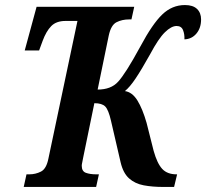

<svg xmlns="http://www.w3.org/2000/svg" viewBox="-20 -741 817 761"><path d="M74 0 85 -50H96Q121 -50 142.5 -61Q164 -72 172 -113L287 -658H240Q203 -658 183 -637.5Q163 -617 149 -579L135 -541H78L125 -714H512L501 -664H491Q464 -664 442 -653Q420 -642 411 -600L367 -386Q420 -386 448 -417Q462 -432 484 -466.5Q506 -501 537 -558Q584 -646 623 -683.5Q662 -721 713 -721Q745 -721 761 -705.5Q777 -690 777 -664Q777 -630 758.5 -608Q740 -586 711 -585Q712 -605 705.5 -621.5Q699 -638 680 -638Q659 -638 633.5 -613Q608 -588 575 -526Q541 -465 517.5 -430Q494 -395 475 -380Q504 -376 524.5 -343Q545 -310 561 -254L589 -143Q603 -93 623 -71.5Q643 -50 680 -50H682L670 0H628Q584 0 549.5 -6.5Q515 -13 491.5 -34Q468 -55 458 -98L420 -262Q410 -306 397 -319Q384 -332 354 -332L310 -118Q308 -106 306 -97.5Q304 -89 304 -84Q304 -62 320.5 -56Q337 -50 362 -50H372L361 0Z"/></svg>

Font: Noto Serif ExtraCondensed
Style: Bold Italic
Weight: 700
Width: 2
Italic angle: -12°
Designer: Monotype Design Team
Foundry: Monotype Imaging Inc.
Version: Version 2.013; ttfautohint (v1.8.4.7-5d5b)